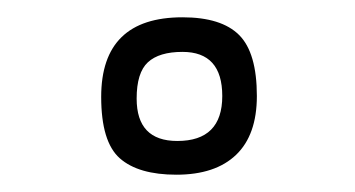

<svg xmlns="http://www.w3.org/2000/svg" viewBox="-20 -764 411 222"><path d="M97 -652Q97 -744 191 -744Q236 -744 256.5 -723.5Q277 -703 277 -653Q277 -608 253 -585Q229 -562 184 -562Q140 -562 118.5 -581Q97 -600 97 -652ZM138 -650Q138 -601 185 -601Q237 -601 237 -653Q237 -704 191 -704Q164 -704 151 -692Q138 -680 138 -650Z"/></svg>

Font: Yanone Kaffeesatz Light
Style: Regular
Weight: 300
Designer: Yanone (Cyrillic: Daniel Pouzeot)
Foundry: Yanone
Version: Version 1.003;PS 001.003;hotconv 1.0.88;makeotf.lib2.5.64775